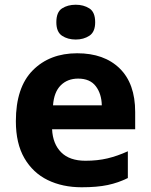

<svg xmlns="http://www.w3.org/2000/svg" viewBox="-20 -781 637 811"><path d="M306 -556Q420 -556 485.5 -492Q551 -428 551 -308V-235H200Q203 -173 238.5 -137.5Q274 -102 341 -102Q392 -102 434 -112Q476 -122 520 -142V-29Q480 -9 435 0.5Q390 10 325 10Q244 10 181.5 -20.5Q119 -51 83 -113Q47 -175 47 -269Q47 -412 118.5 -484Q190 -556 306 -556ZM310 -449Q265 -449 236.5 -420.5Q208 -392 204 -336H410Q409 -385 384.5 -417Q360 -449 310 -449ZM300 -761Q333 -761 357.5 -745.5Q382 -730 382 -687Q382 -646 357.5 -630Q333 -614 300 -614Q266 -614 242 -630Q218 -646 218 -687Q218 -730 242 -745.5Q266 -761 300 -761Z"/></svg>

Font: Noto Sans Thai Looped
Style: Bold
Weight: 700
Designer: Sasikarn Vongin, Ben Mitchell
Foundry: The Fontpad Ltd
Version: Version 1.001; ttfautohint (v1.8.4.7-5d5b)